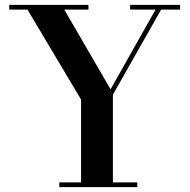

<svg xmlns="http://www.w3.org/2000/svg" viewBox="-20 -770 782 790"><path d="M224 0V-19.5H313.5V-360.5L93 -730.5H18V-750H344V-730.5H244.5L435 -402.5L620 -730.5H515.5V-750H721V-730.5H643L444.5 -380.5V-19.5H545V0Z"/></svg>

Font: Bodoni Moda SemiBold
Style: Regular
Weight: 600
Designer: Owen Earl
Foundry: indestructible type
Version: Version 2.005; ttfautohint (v1.8.4.7-5d5b)